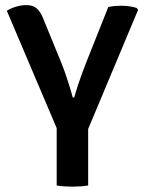

<svg xmlns="http://www.w3.org/2000/svg" viewBox="-20 -710 554 735"><path d="M197 -289.5H317.5V0Q303 2.5 286.8 3.5Q270.5 4.5 257 4.5Q245 4.5 227.8 3.5Q210.5 2.5 197 0ZM394.5 -683Q407 -686 420 -687Q433 -688 444.5 -688Q460 -688 475.5 -685.8Q491 -683.5 503.5 -679.5L508.5 -672L309 -196H207L6 -669Q24 -679.5 43.2 -685Q62.5 -690.5 80.5 -690.5Q106 -690.5 120.2 -678.2Q134.5 -666 145 -640L216 -466.5Q227 -439 238.2 -404.5Q249.5 -370 258.5 -337H264Q270 -358.5 278 -382.8Q286 -407 294.5 -430Q303 -453 309.5 -469.5Z"/></svg>

Font: Signika Medium
Style: Regular
Weight: 500
Designer: Anna Giedry
Foundry: Anna Giedry
Version: Version 2.000